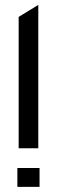

<svg xmlns="http://www.w3.org/2000/svg" viewBox="-20 -732 223 752"><path d="M53.1 -151.3V-665.8L129 -712.2H130V-151.3ZM48 0V-74.1H134.9V0Z"/></svg>

Font: Foldit Thin
Style: Regular
Weight: 100
Designer: Sophia Tai
Foundry: Sophia Tai
Version: Version 1.003